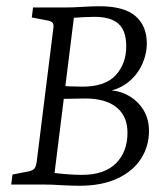

<svg xmlns="http://www.w3.org/2000/svg" viewBox="-20 -592 531 616"><path d="M312 -297V-302Q353 -305 386 -288.5Q419 -272 438.5 -242Q458 -212 458 -172Q458 -123 432.5 -83Q407 -43 357 -19.5Q307 4 235 4Q208 4 175.5 2Q143 0 117 0H16L20 -32L71 -42Q86 -45 91 -52Q96 -59 98 -75L151 -500Q153 -513 149 -518.5Q145 -524 134 -526L82 -536L86 -568H190Q213 -568 245 -570Q277 -572 299 -572Q378 -572 414.5 -540.5Q451 -509 451 -453Q451 -417 434.5 -382.5Q418 -348 387 -325Q356 -302 312 -297ZM167 -317Q177 -316 201 -315Q225 -314 244 -314Q318 -314 351.5 -351Q385 -388 385 -443Q385 -493 360.5 -515.5Q336 -538 282 -538Q268 -538 249 -537Q230 -536 217 -535L155 -37Q170 -35 195 -33Q220 -31 243 -31Q315 -31 352 -68Q389 -105 389 -166Q389 -219 354 -247.5Q319 -276 254 -276Q241 -276 225 -275.5Q209 -275 193 -275Q177 -275 162 -274Z"/></svg>

Font: Yrsa Light
Style: Italic
Weight: 300
Italic angle: -7.10001°
Designer: Anna Giedrys (Yrsa+Rasa design), David Brezina (Yrsa art-direction, Rasa art-direction, design)
Foundry: Rosetta Type Foundry
Version: Version 2.004